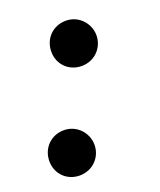

<svg xmlns="http://www.w3.org/2000/svg" viewBox="-80 -519 493 591"><g transform="rotate(-15 166.5 -223.0)"><path d="M264 -385C264 -425 231 -459 191 -459C148 -459 116 -427 116 -385C116 -343 147 -311 189 -311C231 -311 264 -343 264 -385ZM171 -61C171 -101 138 -135 98 -135C55 -135 23 -103 23 -61C23 -19 54 13 96 13C138 13 171 -19 171 -61Z"/></g></svg>

Font: XITS
Style: Bold Italic
Weight: 700
Italic angle: -16.33°
Designer: MicroPress Inc., with final additions and corrections provided by Coen Hoffman, Elsevier (retired)
Version: Version 1.105